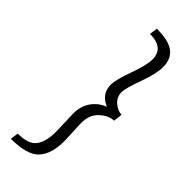

<svg xmlns="http://www.w3.org/2000/svg" viewBox="-296 -775 967 967"><g transform="rotate(45 187.5 -292.0)"><path d="M43 121Q120 121 146.5 84.5Q173 48 173 -22Q173 -42 171 -86Q169 -130 169 -148Q169 -201 195 -238Q221 -275 265 -292Q200 -320 200 -384Q200 -420 229.5 -501Q259 -582 259 -623Q259 -705 159 -705L165 -748Q251 -748 287.5 -719Q324 -690 324 -634Q324 -585 294.5 -505Q265 -425 265 -396Q265 -362 291.5 -339Q318 -316 346 -316L344 -306H345L340 -268Q304 -268 267.5 -235Q231 -202 231 -144Q231 -125 233.5 -81Q236 -37 236 -17Q236 72 195 118Q154 164 37 164Z"/></g></svg>

Font: Arsenal
Style: Italic
Weight: 400
Italic angle: -9.10001°
Designer: Andrij Shevchenko
Foundry: Stairsfor
Version: Version 2.001;PS 002.001;hotconv 1.0.88;makeotf.lib2.5.64775